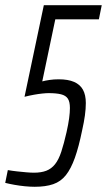

<svg xmlns="http://www.w3.org/2000/svg" viewBox="-38 -708 410 736"><path d="M95 8Q78 8 57.5 6Q37 4 17.5 0.5Q-2 -3 -18 -7L-8 -56Q9 -53 27.5 -51Q46 -49 63 -47.5Q80 -46 92 -46Q120 -46 139.5 -53.5Q159 -61 173 -78.5Q187 -96 197 -126.5Q207 -157 217 -201Q224 -232 227 -254.5Q230 -277 230 -294Q230 -318 222 -330Q214 -342 196 -346.5Q178 -351 148 -351Q139 -351 124.5 -349.5Q110 -348 93 -345Q76 -342 56 -337L130 -688H352L341 -634H174L124 -396Q135 -399 151.5 -401.5Q168 -404 187 -404Q223 -404 246 -394Q269 -384 280 -364Q291 -344 291 -313Q291 -291 287.5 -265.5Q284 -240 277 -209Q264 -145 249 -103Q234 -61 214.5 -36.5Q195 -12 166 -2Q137 8 95 8Z"/></svg>

Font: Saira UltraCondensed
Style: Italic
Weight: 400
Width: 1
Italic angle: -12°
Designer: Hector Gatti with collaboration of the Omnibus-Type team
Foundry: Omnibus-Type
Version: Version 1.101